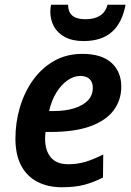

<svg xmlns="http://www.w3.org/2000/svg" viewBox="-20 -779 552 809"><path d="M241 10Q181 10 136.5 -13.5Q92 -37 68.5 -82.5Q45 -128 45 -195Q45 -262 63.5 -325.5Q82 -389 118 -440Q154 -491 206.5 -521.5Q259 -552 327 -552Q408 -552 449.5 -514.5Q491 -477 491 -414Q491 -358 459.5 -315Q428 -272 362 -247.5Q296 -223 193 -223H172Q171 -215 170.5 -208.5Q170 -202 170 -195Q170 -144 194.5 -115.5Q219 -87 267 -87Q306 -87 339.5 -97Q373 -107 415 -128L414 -31Q375 -11 335.5 -0.5Q296 10 241 10ZM202 -311Q256 -311 293.5 -323Q331 -335 351 -356.5Q371 -378 371 -409Q371 -433 357.5 -446Q344 -459 318 -459Q291 -459 264.5 -440.5Q238 -422 217.5 -389Q197 -356 187 -311ZM332 -606Q285 -606 253.5 -623Q222 -640 207 -668Q192 -696 192 -730Q192 -739 193 -746Q194 -753 195 -759H267Q267 -739 274.5 -725.5Q282 -712 298.5 -705Q315 -698 340 -698Q378 -698 401.5 -713Q425 -728 433 -759H509Q495 -683 451.5 -644.5Q408 -606 332 -606Z"/></svg>

Font: Noto Sans Display SemiBold
Style: Italic
Weight: 600
Italic angle: -12°
Designer: Monotype Design Team
Foundry: Monotype Imaging Inc.
Version: Version 2.003